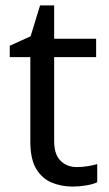

<svg xmlns="http://www.w3.org/2000/svg" viewBox="-20 -679 401 709"><path d="M264 -62Q284 -62 305 -65.5Q326 -69 339 -73V-6Q325 1 299 5.5Q273 10 249 10Q207 10 171.5 -4.5Q136 -19 114 -55Q92 -91 92 -156V-468H16V-510L93 -545L128 -659H180V-536H335V-468H180V-158Q180 -109 203.5 -85.5Q227 -62 264 -62Z"/></svg>

Font: ugurmukhi25
Style: Book
Weight: 400
Designer: Jelle Bosma - Monotype Design Team
Foundry: Monotype Imaging Inc.
Version: Version 2.003